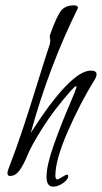

<svg xmlns="http://www.w3.org/2000/svg" viewBox="-20 -652 381 718"><path d="M334 -354Q280 -267 233.5 -160.5Q187 -54 187 5Q187 19 195 19Q198 19 212.5 10Q227 1 230 1Q235 1 235 7Q235 19 216 32.5Q197 46 179 46Q154 46 154 9Q154 -34 182 -112.5Q210 -191 238 -255.5Q266 -320 266 -328Q266 -330 265 -330Q261 -330 247 -315Q184 -244 141 -176.5Q98 -109 83.5 -73Q69 -37 53.5 -15.5Q38 6 17 6Q8 6 8 -4Q8 -13 13 -24Q40 -94 65 -169Q90 -244 118.5 -336.5Q147 -429 165 -483Q168 -492 168 -501Q168 -505 167 -508.5Q166 -512 166 -514Q166 -518 169 -527Q192 -591 208 -611.5Q224 -632 257 -632Q270 -632 272 -623Q163 -403 95 -155Q244 -388 320 -388Q341 -388 341 -374Q341 -365 334 -354Z"/></svg>

Font: Bilbo Swash Caps
Style: Regular
Weight: 400
Designer: Robert E. Leuschke
Foundry: Robert E. Leuschke
Version: Version 1.002